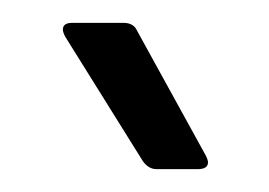

<svg xmlns="http://www.w3.org/2000/svg" viewBox="-20 -720 235 168"><path d="M162 -578Q162 -572 153 -572H117Q110 -572 105 -579L37 -688Q35 -692 35 -694Q35 -700 43 -700H88Q97 -700 100 -693L160 -584Q162 -580 162 -578Z"/></svg>

Font: Barlow
Style: Regular
Weight: 400
Designer: Jeremy Tribby
Foundry: Tribby Type
Version: Version 1.408;December 10, 2018;FontCreator 11.5.0.2430 64-b